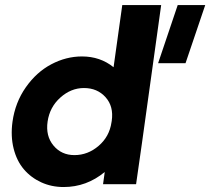

<svg xmlns="http://www.w3.org/2000/svg" viewBox="-20 -735 839 766"><path d="M623 -714.8 546.9 -168 522.9 0H391.1L397.9 -48.8Q325.2 11.2 233.9 11.2Q185.5 11.2 144.5 -7.6Q103.5 -26.4 75.2 -59.6Q46.9 -92.8 34.4 -142.1Q22 -191.4 29.8 -249Q40.5 -326.2 83 -386.7Q125.5 -447.3 184.6 -478.5Q243.7 -509.8 307.1 -509.8Q379.9 -509.8 433.1 -466.8L467.8 -714.8ZM276.9 -116.2Q330.6 -116.2 373.5 -153.1Q416.5 -189.9 424.8 -247.1L425.8 -252.9Q434.1 -310.5 401.1 -347.2Q368.2 -383.8 314.9 -383.8Q263.2 -383.8 220.7 -345.7Q178.2 -307.6 169.9 -250Q161.6 -192.4 193.4 -154.3Q225.1 -116.2 276.9 -116.2ZM610.8 -482.9 689 -714.8H798.8L720.2 -482.9Z"/></svg>

Font: Human Sans Bold
Style: Italic
Weight: 700
Italic angle: -8°
Designer: Tim Radville
Foundry: Continuum
Version: Version 1.000;FEAKit 1.0